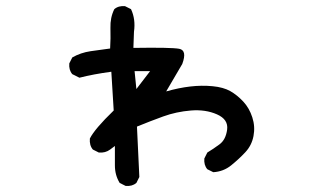

<svg xmlns="http://www.w3.org/2000/svg" viewBox="-20 -570 1040 629"><path d="M391.6 39.1 372.1 29.3Q356.4 3.9 356.4 -28.3Q356.4 -60.5 356.4 -91.8L340.8 -80.1Q325.2 -68.4 303.7 -70.3L284.2 -80.1Q272.5 -93.8 274.4 -116.2Q290 -147.5 352.5 -208L344.7 -335Q286.1 -327.1 240.2 -315.4L216.8 -327.1Q205.1 -340.8 207 -362.3L216.8 -381.8Q244.1 -397.5 276.9 -402.3Q309.6 -407.2 340.8 -411.1Q342.8 -444.3 341.8 -478.5Q340.8 -512.7 354.5 -540Q368.2 -551.8 389.6 -549.8L409.2 -540Q424.8 -506.8 418.9 -465.8L417 -413.1Q540 -415 566.9 -410.2Q593.8 -405.3 577.1 -360.4L524.4 -270.5Q565.4 -282.2 603 -286.6Q640.6 -291 676.3 -287.6Q711.9 -284.2 734.4 -271.5Q756.8 -258.8 776.9 -237.3Q796.9 -215.8 806.6 -185.5Q816.4 -155.3 810.5 -124.5Q804.7 -93.8 783.7 -71.3Q762.7 -48.8 737.3 -28.3Q711.9 -7.8 678.7 -5.9L659.2 -15.6Q647.5 -29.3 649.4 -50.8L659.2 -70.3Q678.7 -82 699.2 -97.2Q719.7 -112.3 724.1 -145.5Q728.5 -178.7 690.9 -195.3Q653.3 -211.9 605.5 -208Q557.6 -204.1 514.6 -188.5Q471.7 -172.9 428.7 -155.3L436.5 9.8L426.8 29.3Q413.1 41 391.6 39.1ZM471.7 -336.9H420.9L426.8 -278.3Z"/></svg>

Font: NaikaiFont
Style: Regular
Weight: 400
Version: Version 1.67